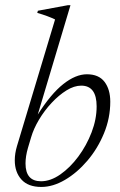

<svg xmlns="http://www.w3.org/2000/svg" viewBox="-20 -730 476 760"><path d="M198 -653Q170.5 -666.5 127.5 -679L130 -687.5L249 -709.5H259L129.5 -276.5Q181.5 -358.5 230.5 -397.2Q279.5 -436 324 -436Q371 -436 393.8 -406Q416.5 -376 416.5 -327.5Q416.5 -262.5 391.5 -202Q366.5 -141.5 325.8 -93.8Q285 -46 237.2 -18Q189.5 10 143.5 10Q91.5 10 65 -19.2Q38.5 -48.5 38.5 -95.5Q38.5 -122.5 47 -151ZM90.5 -144Q81 -111 81 -83Q81 -12.5 142.5 -12.5Q180 -12.5 218.8 -39.5Q257.5 -66.5 290 -110.2Q322.5 -154 342.5 -206Q362.5 -258 362.5 -309Q362.5 -391 301.5 -391Q273.5 -391 243.2 -372.2Q213 -353.5 184.5 -323Q156 -292.5 134.5 -256.5Q113 -220.5 103 -186Z"/></svg>

Font: Newsreader 16pt Light
Style: Italic
Weight: 300
Italic angle: -17°
Designer: Hugues Gentile
Foundry: Production Type
Version: Version 1.003; ttfautohint (v1.8.3)